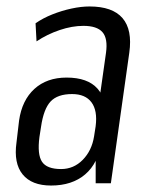

<svg xmlns="http://www.w3.org/2000/svg" viewBox="-20 -567 468 594"><path d="M276 -178 308 -404Q314 -448 297 -467.5Q280 -487 238 -487Q203 -487 164.5 -474Q126 -461 93 -439L90 -495Q113 -511 142 -522.5Q171 -534 201 -540.5Q231 -547 257 -547Q328 -547 359 -511Q390 -475 380 -404L323 0H276ZM138 7Q78 7 50 -27.5Q22 -62 31 -126L39 -194Q48 -257 86.5 -292Q125 -327 186 -327Q251 -327 281.5 -293Q312 -259 303 -195L293 -127Q284 -62 243.5 -27.5Q203 7 138 7ZM169 -44Q208 -44 236 -72.5Q264 -101 271 -145L276 -177Q282 -225 263 -250.5Q244 -276 203 -276Q158 -276 136.5 -253Q115 -230 107 -175L102 -143Q95 -89 110 -66.5Q125 -44 169 -44Z"/></svg>

Font: Pathway Extreme Condensed Light
Style: Italic
Weight: 300
Width: 3
Italic angle: -8°
Version: Version 1.001;gftools[0.9.26]